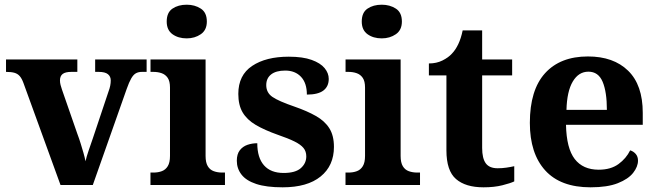

<svg xmlns="http://www.w3.org/2000/svg" viewBox="-20 -790 2808 820"><path d="M80.3 -435.2Q73.3 -454.5 64.4 -464.8Q55.5 -475.1 41.7 -479.1Q27.9 -483 5.7 -483V-536H310.3V-483H284.5Q259.1 -483 247.6 -474.1Q236.1 -465.2 236.1 -446.6Q236.1 -436.8 238.7 -427Q241.3 -417.1 244.7 -407.3L310.4 -218.3Q318.2 -197.7 324.6 -176.8Q331 -155.8 336.5 -137Q341.9 -118.2 345.2 -101.3Q349.6 -121.2 358.9 -148.1Q368.3 -175.1 376 -197.7L443.4 -399.1Q448.4 -412.3 450.7 -423.8Q453 -435.3 453 -446.7Q453 -463.5 440.8 -473.2Q428.7 -483 401.5 -483H386.4V-536H606.2V-483H586Q571.1 -483 560.3 -477Q549.6 -471 540.5 -455.1Q531.3 -439.3 521.1 -410.2L376.4 0H238.4Z M622.6 0V-53H635Q655.3 -53 671.2 -59Q687.1 -64.9 696.5 -80.3Q706 -95.7 706 -124.1V-416.1Q706 -443.2 696.3 -457.4Q686.5 -471.7 670.6 -477.3Q654.7 -483 635 -483H622.8V-536H858V-123.9Q858 -95.8 867.3 -80.3Q876.5 -64.8 892.9 -58.9Q909.3 -53 929 -53H940.8V0ZM777.4 -626.1Q741.3 -626.1 716.6 -643.9Q692 -661.7 692 -698Q692 -736.5 716.6 -753.2Q741.3 -769.9 777.4 -769.9Q812 -769.9 837.7 -753.2Q863.4 -736.5 863.4 -698Q863.4 -661.7 837.7 -643.9Q812 -626.1 777.4 -626.1Z M1187.1 10Q1117.4 10 1074.3 -4.3Q1031.2 -18.6 1011.3 -44.5Q991.4 -70.3 991.4 -103.5Q991.4 -131.7 1004.1 -148.2Q1016.9 -164.6 1036.9 -171.5Q1056.9 -178.3 1078.8 -178.3Q1078.8 -116.5 1107.5 -83.9Q1136.2 -51.3 1191.4 -51.3Q1241.5 -51.3 1264.8 -71.9Q1288.1 -92.5 1288.1 -122Q1288.1 -143.6 1276.1 -158.1Q1264.2 -172.7 1237.7 -185.8Q1211.2 -199 1166.8 -214.2Q1110 -234.3 1072.4 -256.4Q1034.9 -278.5 1016.3 -309.9Q997.8 -341.3 997.8 -388.9Q997.8 -469.1 1056.9 -508.5Q1115.9 -547.9 1213.1 -547.9Q1273.3 -547.9 1311 -534.2Q1348.7 -520.6 1366.4 -499Q1384 -477.4 1384 -453Q1384 -420.8 1361.2 -403.4Q1338.3 -386 1290.6 -386Q1290.6 -435.5 1265.5 -462Q1240.4 -488.6 1198.2 -488.6Q1158.8 -488.6 1137.9 -472.1Q1117.1 -455.7 1117.1 -426.5Q1117.1 -394.3 1143.3 -376.2Q1169.5 -358 1238.2 -334.5Q1291.8 -315.9 1329.4 -294.5Q1367.1 -273.1 1386.6 -242.1Q1406.2 -211 1406.2 -162.7Q1406.2 -82.3 1349.3 -36.2Q1292.4 10 1187.1 10Z M1455.6 0V-53H1468Q1488.3 -53 1504.2 -59Q1520.1 -64.9 1529.5 -80.3Q1539 -95.7 1539 -124.1V-416.1Q1539 -443.2 1529.3 -457.4Q1519.5 -471.7 1503.6 -477.3Q1487.7 -483 1468 -483H1455.8V-536H1691V-123.9Q1691 -95.8 1700.3 -80.3Q1709.5 -64.8 1725.9 -58.9Q1742.3 -53 1762 -53H1773.8V0ZM1610.4 -626.1Q1574.3 -626.1 1549.6 -643.9Q1525 -661.7 1525 -698Q1525 -736.5 1549.6 -753.2Q1574.3 -769.9 1610.4 -769.9Q1645 -769.9 1670.7 -753.2Q1696.4 -736.5 1696.4 -698Q1696.4 -661.7 1670.7 -643.9Q1645 -626.1 1610.4 -626.1Z M2044.9 10Q1968.3 10 1927.5 -25.4Q1886.6 -60.7 1886.6 -147.9V-468H1811.7V-519Q1844.2 -519 1869.7 -531.7Q1895.2 -544.4 1910 -560.9Q1925.3 -576.5 1937.2 -601.4Q1949 -626.2 1956 -660.2H2039.2V-536H2167.3V-468H2039.2V-158.2Q2039.2 -113.6 2054.7 -92.5Q2070.1 -71.4 2105.3 -71.4Q2124.5 -71.4 2142.4 -74Q2160.3 -76.6 2176.3 -80.2V-15.3Q2160.4 -7.5 2125.7 1.2Q2091 10 2044.9 10Z M2502.1 10Q2374 10 2308.4 -62.3Q2242.9 -134.6 2242.9 -265.2Q2242.9 -405.7 2307.8 -477.3Q2372.8 -548.9 2491 -548.9Q2600.2 -548.9 2662.6 -488Q2725.1 -427.2 2725.1 -308.2V-256.9H2397.3Q2399.3 -156.6 2434.5 -110.9Q2469.7 -65.2 2537 -65.2Q2588.4 -65.2 2621.5 -89.3Q2654.5 -113.4 2671.3 -147.9Q2685.3 -143.8 2695.1 -132.5Q2704.8 -121.1 2704.8 -104.1Q2704.8 -78.3 2684.1 -51.8Q2663.3 -25.3 2618.8 -7.7Q2574.3 10 2502.1 10ZM2571.9 -320.8Q2571.9 -397.3 2553.8 -440.6Q2535.6 -483.9 2493 -483.9Q2451.4 -483.9 2426.4 -442.1Q2401.4 -400.4 2399.3 -320.8Z"/></svg>

Font: Noto Serif Gurmukhi
Style: Regular
Weight: 400
Designer: Vaibhav Singh and the Monotype Design Team
Foundry: Monotype Imaging Inc.
Version: Version 2.003